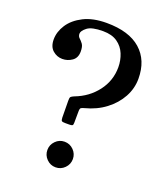

<svg xmlns="http://www.w3.org/2000/svg" viewBox="-141 -857 837 967"><g transform="rotate(20 277.5 -374.0)"><path d="M153 -662.5Q153 -648.5 162.2 -640.2Q171.5 -632 180.8 -619.5Q190 -607 190 -579.5Q190 -545.5 166.5 -529.2Q143 -513 115 -513Q86 -513 63.5 -532.5Q41 -552 41 -591Q41 -632 66.2 -670.8Q91.5 -709.5 141.2 -734.8Q191 -760 264 -760Q384.5 -760 447.2 -704.5Q510 -649 510 -550Q510 -498 484.5 -451.2Q459 -404.5 413 -369.5Q367 -334.5 305 -318.5Q293.5 -315.5 288 -312Q282.5 -308.5 282.5 -293L282 -231.5Q282 -220 277.8 -217.2Q273.5 -214.5 261.5 -214.5H241Q226 -214.5 221.5 -217.5Q217 -220.5 216.5 -235L215.5 -325.5Q215 -342.5 219.8 -347Q224.5 -351.5 236.5 -356.5Q308 -383.5 351.5 -440.8Q395 -498 395 -570Q395 -607 381.5 -640.2Q368 -673.5 338.5 -694.2Q309 -715 261 -715Q201 -715 177 -696.5Q153 -678 153 -662.5ZM201.5 -57Q201.5 -85 221.5 -105.2Q241.5 -125.5 269.5 -125.5Q298 -125.5 318 -105.2Q338 -85 338 -57Q338 -29 318 -8.8Q298 11.5 269.5 11.5Q241.5 11.5 221.5 -8.8Q201.5 -29 201.5 -57Z"/></g></svg>

Font: Besley Medium
Style: Regular
Weight: 500
Designer: Owen Earl
Foundry: indestructible type*
Version: Version 2.001; ttfautohint (v1.8.3)